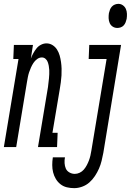

<svg xmlns="http://www.w3.org/2000/svg" viewBox="-57 -763 679 996"><path d="M-37 0 39 -457H12L15 -530H114L103 -459Q108 -473 115.5 -486.5Q123 -500 132.5 -512Q142 -524 156 -531Q170 -538 184 -538Q201 -538 215.5 -529Q230 -520 239 -505.5Q248 -491 252.5 -475Q257 -459 259.5 -441.5Q262 -424 262.5 -406.5Q263 -389 262 -371.5Q261 -354 258.5 -336Q256 -318 253 -300L215 -74H242L239 0H140L192 -312Q193 -323 194.5 -334Q196 -345 197 -356Q198 -367 198.5 -378Q199 -389 198.5 -400Q198 -411 196 -421.5Q194 -432 190.5 -441.5Q187 -451 179 -458Q171 -465 160 -465Q147 -465 135.5 -456.5Q124 -448 116.5 -436.5Q109 -425 103.5 -412.5Q98 -400 94 -388Q90 -376 87.5 -363Q85 -350 83 -338L27 0ZM552 -618Q538 -618 527.5 -625Q517 -632 512 -643.5Q507 -655 506.5 -668.5Q506 -682 508 -695Q510 -704 513.5 -713Q517 -722 523.5 -729Q530 -736 539 -739.5Q548 -743 557 -743Q570 -743 580.5 -735.5Q591 -728 596 -716.5Q601 -705 601.5 -691.5Q602 -678 600 -665Q598 -656 594.5 -647Q591 -638 584.5 -631Q578 -624 569 -621Q560 -618 552 -618ZM328 213Q308 213 289.5 208.5Q271 204 256.5 192.5Q242 181 232.5 165Q223 149 218.5 131Q214 113 214 93Q214 73 217 54Q217 53 217 53Q217 53 217 53H280Q280 53 280 53Q280 53 280 53Q277 68 278 83.5Q279 99 284.5 111.5Q290 124 303 131.5Q316 139 331 139Q344 139 356.5 133Q369 127 378 116.5Q387 106 393.5 93.5Q400 81 404.5 69Q409 57 412 44Q415 31 417 18L496 -457H403L406 -530H571L479 30Q475 51 470 71.5Q465 92 456.5 111.5Q448 131 435.5 150Q423 169 406.5 183.5Q390 198 369 205.5Q348 213 328 213Z"/></svg>

Font: Iosevka Curly Slab Extended
Style: Italic
Weight: 400
Width: 7
Italic angle: -9°
Monospace: yes
Designer: Belleve Invis
Foundry: Belleve Invis
Version: Version 11.1.0; ttfautohint (v1.8.3)